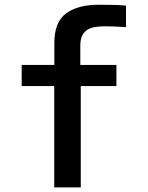

<svg xmlns="http://www.w3.org/2000/svg" viewBox="-20 -812 640 832"><path d="M215 -439H74V-530.5H215.5V-626Q215.5 -716 266.2 -753.8Q317 -791.5 408 -791.5Q496 -791.5 526 -787.5V-694.5Q469 -698 435.5 -698Q401 -698 377.8 -691.5Q354.5 -685 341.2 -666.5Q328 -648 328 -614.5V-530.5H484.5V-439H330V0H215Z"/></svg>

Font: JuliaMono SemiBold
Style: Regular
Weight: 600
Monospace: yes
Designer: cormullion
Foundry: corm
Version: Version 0.055; ttfautohint (v1.8.4)